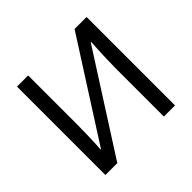

<svg xmlns="http://www.w3.org/2000/svg" viewBox="-170 -905 1096 1096"><g transform="rotate(-45 378.0 -357.0)"><path d="M97 0V-714H187V-322Q187 -289 186 -248Q185 -207 183.5 -173Q182 -139 180 -123H184L562 -714H659V0H569V-388Q569 -425 570.5 -467Q572 -509 574 -544Q576 -579 577 -594H573L193 0Z"/></g></svg>

Font: Noto Sans Historical
Style: Regular
Weight: 400
Designer: Monotype Design Team
Foundry: Monotype Imaging Inc.
Version: Version 2.013; ttfautohint (v1.8.4.7-5d5b)